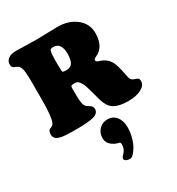

<svg xmlns="http://www.w3.org/2000/svg" viewBox="-254 -867 1315 1430"><g transform="rotate(-30 403.5 -152.0)"><path d="M328.6 -263.2V-207Q328.6 -130.9 341.8 -108.4Q349.1 -96.7 364.7 -87.4Q380.4 -78.1 382.8 -76.2Q388.2 -71.8 391.1 -68.6Q394 -65.4 396.5 -58.3Q398.9 -51.3 398.9 -41.5Q398.9 -25.4 386.5 -12.2Q374 1 348.6 7.3Q304.7 18.6 211.4 18.6Q145.5 18.6 111.3 16.4Q77.1 14.2 56.6 6.8Q17.6 -5.9 17.6 -43.5Q17.6 -70.8 32.7 -82Q35.6 -84 44.2 -86.9Q52.7 -89.8 59.8 -95.5Q66.9 -101.1 71.8 -112.3Q90.8 -154.8 90.8 -305.7V-444.8Q90.8 -509.8 86.9 -543Q83 -576.2 70.8 -592.3Q64 -601.6 46.4 -608.4Q28.8 -615.2 25.4 -617.7Q13.7 -627 13.7 -649.4Q13.7 -675.8 37.4 -694.1Q61 -712.4 106 -712.4Q129.9 -712.4 194.3 -710.4Q258.8 -708.5 284.2 -708.5Q322.3 -708.5 373 -710.7Q423.8 -712.9 460.9 -712.9Q557.6 -712.9 620.8 -662.4Q684.1 -611.8 684.1 -533.2Q684.1 -412.6 599.1 -377Q579.1 -368.2 579.1 -356.9Q579.1 -351.1 585.4 -345.7Q591.8 -340.3 598.6 -338.4Q668.5 -319.3 693.8 -262.7Q709 -229 716.6 -189.5Q724.1 -149.9 729.2 -127.2Q734.4 -104.5 748 -96.2Q757.8 -90.3 770 -86.4Q782.2 -82.5 783.7 -81.5Q793 -77.1 796.4 -70.8Q799.8 -64.5 799.8 -52.7Q799.8 -16.1 757.1 7.1Q714.4 30.3 644 30.3Q532.7 30.3 494.6 -21Q475.6 -45.9 463.1 -87.4Q450.7 -128.9 439.2 -175Q427.7 -221.2 413.6 -248.5Q404.8 -265.6 394.3 -274.4Q383.8 -283.2 377 -284.4Q370.1 -285.6 359.4 -285.6Q342.8 -285.6 336.4 -282.7Q328.6 -279.3 328.6 -263.2ZM360.4 -399.9Q397.9 -399.9 412.8 -426.5Q427.7 -453.1 427.7 -505.9Q427.7 -548.8 410.6 -573.7Q393.6 -598.6 360.4 -598.6Q352.1 -598.6 347.7 -598.1Q343.3 -597.7 337.9 -594.7Q332.5 -591.8 330.6 -585.4Q323.2 -563.5 323.2 -506.3V-469.2Q323.2 -433.1 324.7 -414.1Q325.7 -404.3 332.8 -402.1Q339.8 -399.9 360.4 -399.9ZM393.6 384.3Q393.6 370.1 412.1 354Q421.9 345.2 431.2 327.1Q440.4 309.1 440.4 285.2Q440.4 269.5 433.6 266.6Q431.2 265.6 412.6 260.7Q402.3 257.8 391.4 252Q380.4 246.1 367.4 236.1Q354.5 226.1 346.2 210Q337.9 193.8 337.9 174.8Q337.9 129.9 366.5 99.9Q395 69.8 439 69.8Q485.8 69.8 513.4 104.5Q541 139.2 541 194.8Q541 238.3 529.8 279.8Q518.6 321.3 502.7 348.6Q486.8 376 470.5 392.6Q454.1 409.2 442.9 409.2Q417.5 409.2 405.5 401.1Q393.6 393.1 393.6 384.3Z"/></g></svg>

Font: Cooper* Black
Style: Regular
Weight: 900
Designer: Owen Earl
Foundry: indestructible type*
Version: Version 0.001